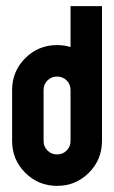

<svg xmlns="http://www.w3.org/2000/svg" viewBox="-20 -606 372 626"><path d="M210 -146.5V-312.5Q210 -331.1 197.3 -343.8Q184.6 -356.4 166 -356.4Q147.5 -356.4 134.8 -343.8Q122.1 -331.1 122.1 -312.5V-146.5Q122.1 -127.9 134.8 -115.2Q147.5 -102.5 166 -102.5Q184.6 -102.5 197.3 -115.2Q210 -127.9 210 -146.5ZM19.5 -146.5V-312.5Q19.5 -373.5 62.3 -416.3Q105 -459 166 -459Q189.5 -459 210 -452.6V-585.9H312.5V-146.5Q312.5 -85.4 269.8 -42.7Q227.1 0 166 0Q105 0 62.3 -42.7Q19.5 -85.4 19.5 -146.5Z"/></svg>

Font: NAYAKA
Style: Regular
Weight: 400
Designer: R.S. Wihananto
Foundry: R.S. Wihananto
Version: Version 1.92